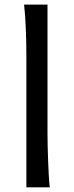

<svg xmlns="http://www.w3.org/2000/svg" viewBox="-20 -801 316 821"><path d="M183.1 -231.9Q183.1 -208.5 183.8 -176.8Q184.6 -145 185.8 -112.3Q187 -79.6 188.7 -49.8Q190.4 -20 192.9 0H92.8V-551.8Q92.8 -623 90.3 -680.9Q87.9 -738.8 83 -781.2H183.1Z"/></svg>

Font: Andika New Basic
Style: Regular
Weight: 400
Designer: Victor Gaultney, Annie Olsen, Julie Remington, Don Collingsworth, Eric Hays
Foundry: SIL International
Version: Version 5.500